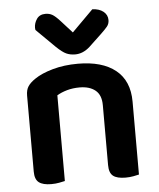

<svg xmlns="http://www.w3.org/2000/svg" viewBox="-52 -756 671 808"><g transform="rotate(-5 283.5 -352.0)"><path d="M377 -305Q377 -348 352.5 -368Q328 -388 286 -388Q257 -388 232.5 -381Q208 -374 190 -363V-1Q181 1 166 4Q151 7 132 7Q97 7 80 -6Q63 -19 63 -52V-373Q63 -397 73 -412Q83 -427 104 -441Q133 -461 181 -474.5Q229 -488 287 -488Q390 -488 446.5 -442.5Q503 -397 503 -309V-1Q495 1 479.5 4Q464 7 446 7Q410 7 393.5 -6Q377 -19 377 -52ZM278 -621 368 -711Q397 -710 414.5 -696Q432 -682 432 -660Q432 -644 422.5 -632.5Q413 -621 395 -604L342 -554Q313 -528 280 -528Q259 -528 242.5 -535.5Q226 -543 201 -567L122 -645Q121 -649 121 -654Q121 -674 133 -691.5Q145 -709 170 -709Q186 -709 198.5 -702Q211 -695 231 -673Z"/></g></svg>

Font: Baloo Da 2 SemiBold
Style: Regular
Weight: 600
Designer: Noopur Datye, Sulekha Rajkumar and Ek Type
Foundry: Ek Type
Version: Version 1.640;hotconv 1.0.111;makeotfexe 2.5.65597; ttfautoh